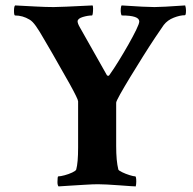

<svg xmlns="http://www.w3.org/2000/svg" viewBox="-20 -666 693 690"><path d="M190.4 3.9Q186.5 0 186.5 -11.7Q186.5 -32.2 189.5 -32.2Q197.3 -32.2 211.9 -36.1Q226.6 -40 239.3 -45.9Q252 -51.8 253.9 -56.6Q260.7 -81.1 260.7 -135.7V-301.8Q260.7 -309.6 230.5 -364.3L168.9 -472.7L138.7 -524.4Q122.1 -553.7 109.4 -571.8Q96.7 -589.8 85.9 -595.7Q61.5 -610.4 34.2 -610.4Q30.3 -610.4 30.3 -627Q30.3 -642.6 34.2 -646.5Q71.3 -644.5 108.4 -642.6Q145.5 -640.6 172.9 -640.6Q195.3 -640.6 312.5 -646.5Q314.5 -644.5 314.5 -635.3Q314.5 -626 313.5 -618.2Q312.5 -610.4 310.5 -610.4Q295.9 -610.4 277.8 -605Q259.8 -599.6 258.8 -589.8Q258.8 -582 266.6 -568.4L364.3 -395.5Q370.1 -390.6 374 -397.5Q388.7 -418 406.7 -447.3Q424.8 -476.6 441.4 -505.9Q458 -535.2 469.2 -558.1Q480.5 -581.1 480.5 -588.9Q480.5 -610.4 418 -610.4Q416 -610.4 414.6 -618.2Q413.1 -626 414.1 -635.3Q415 -644.5 417 -646.5Q504.9 -640.6 535.2 -640.6Q560.5 -640.6 645.5 -646.5Q648.4 -637.7 648.4 -628.9Q648.4 -611.3 644.5 -611.3Q627 -611.3 604.5 -602.5Q582 -593.8 568.4 -576.2Q558.6 -562.5 538.1 -531.7Q517.6 -501 493.7 -462.9Q469.7 -424.8 447.8 -388.7Q425.8 -352.5 411.6 -327.1Q397.5 -301.8 397.5 -296.9V-141.6Q397.5 -114.3 399.4 -93.3Q401.4 -72.3 405.3 -56.6Q407.2 -52.7 419.4 -46.9Q431.6 -41 445.8 -36.6Q460 -32.2 465.8 -32.2Q469.7 -32.2 469.7 -13.7Q469.7 -3.9 467.8 3.9Q463.9 3.9 449.2 2.9Q434.6 2 409.2 0Q383.8 -2 364.3 -2.9Q344.7 -3.9 332 -3.9Q314.5 -3.9 284.2 -2Q253.9 0 227.1 1.5Q200.2 2.9 190.4 3.9Z"/></svg>

Font: Crimson Text Bold
Style: Bold
Weight: 700
Designer: Sebastian Kosch
Foundry: Sebastian Kosch
Version: Version 1.10 July 1, 2025